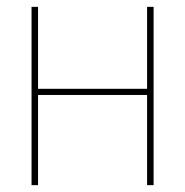

<svg xmlns="http://www.w3.org/2000/svg" viewBox="-20 -540 540 560"><path d="M72 0V-520H91V-281H409V-520H428V0H409V-263H91V0Z"/></svg>

Font: Iosevka Term Curly Thin
Style: Regular
Weight: 100
Designer: Belleve Invis
Foundry: Belleve Invis
Version: Version 32.3.0